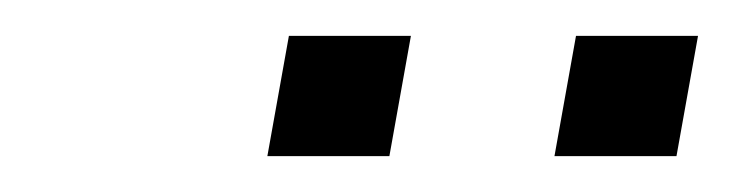

<svg xmlns="http://www.w3.org/2000/svg" viewBox="-20 -667 421 107"><path d="M197 -580H129L141 -647H209ZM357 -580H289L301 -647H369Z"/></svg>

Font: YamahaIndonesia935. App Thin
Style: Italic
Weight: 100
Italic angle: -10°
Designer: Dalton Maag Ltd
Foundry: Dalton Maag Ltd
Version: Version 1.002; January 01, 2024; Regular/Italic